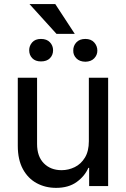

<svg xmlns="http://www.w3.org/2000/svg" viewBox="-20 -909 615 938"><path d="M414.1 -219.2V-529.3H508.3V0H415.5V-88.9H411.6Q394 -48.3 354.5 -19.8Q314.9 8.8 253.9 8.8Q201.7 8.8 159.2 -14.2Q116.7 -37.1 91.8 -83Q66.9 -128.9 66.9 -196.8V-529.3H161.1V-205.6Q161.1 -144.5 194.3 -111.1Q227.5 -77.6 280.8 -77.6Q314.5 -77.6 345 -92.5Q375.5 -107.4 394.8 -138.9Q414.1 -170.4 414.1 -219.2ZM122.6 -663.6Q122.6 -685.1 137.2 -701.9Q151.9 -718.8 180.2 -718.8Q208.5 -718.8 223.9 -702.4Q239.3 -686 239.3 -663.6Q239.3 -640.1 223.9 -624.5Q208.5 -608.9 180.2 -608.9Q152.8 -608.9 137.7 -624.5Q122.6 -640.1 122.6 -663.6ZM337.9 -661.6Q337.4 -685.1 353 -701.9Q368.7 -718.8 397 -718.8Q424.8 -718.8 440.2 -701.7Q455.6 -684.6 455.6 -661.6Q455.6 -640.1 440.2 -624Q424.8 -607.9 397 -607.4Q368.7 -607.9 353 -624Q337.4 -640.1 337.9 -661.6ZM250 -889.2 345.2 -743.7H255.9L124 -889.2Z"/></svg>

Font: Inter Cardless Tabular
Style: Regular
Weight: 400
Designer: Rasmus Andersson
Foundry: rsms
Version: Version 4.000;git-4fc901f